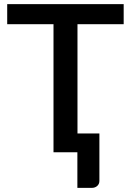

<svg xmlns="http://www.w3.org/2000/svg" viewBox="-20 -740 640 933"><path d="M356.5 -622.5V-91.5H463V139Q463 154 452.5 163.5Q442 173 425.5 173H356V0H240V-622.5H15V-720H581V-622.5Z"/></svg>

Font: Lato SemiBold
Style: Regular
Weight: 600
Designer: Lukasz Dziedzic with Adam Twardoch and Botio Nikoltchev
Foundry: tyPoland Lukasz Dziedzic
Version: Version 2.015; 2015-08-06; http://www.latofonts.com/